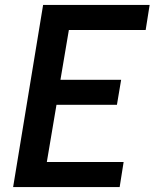

<svg xmlns="http://www.w3.org/2000/svg" viewBox="-20 -755 640 775"><path d="M33 0 154 -735H584L568 -634H258L224 -433H469L452 -332H208L169 -101H479L463 0Z"/></svg>

Font: Iosevka SS04 Extended
Style: Bold Italic
Weight: 700
Width: 7
Italic angle: -9°
Monospace: yes
Designer: Belleve Invis
Foundry: Belleve Invis
Version: Version 19.0.0; ttfautohint (v1.8.4)